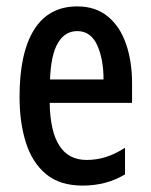

<svg xmlns="http://www.w3.org/2000/svg" viewBox="-20 -569 470 599"><path d="M221 -549Q278 -549 316 -518Q354 -487 373 -432.5Q392 -378 392 -309V-248H135Q138 -70 250 -70Q281 -70 310 -79Q339 -88 370 -108V-25Q312 10 238 10Q167 10 124 -25.5Q81 -61 61 -123.5Q41 -186 41 -267Q41 -404 86.5 -476.5Q132 -549 221 -549ZM221 -472Q183 -472 161 -435.5Q139 -399 136 -321H303Q303 -385 283 -428.5Q263 -472 221 -472Z"/></svg>

Font: Noto Sans Lao UI ExtCond Med
Style: Regular
Weight: 500
Width: 2
Designer: Monotype Design Team
Foundry: Monotype Imaging Inc.
Version: Version 2.000; ttfautohint (v1.8.4.7-5d5b)